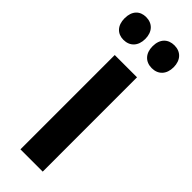

<svg xmlns="http://www.w3.org/2000/svg" viewBox="-269 -766 786 786"><g transform="rotate(45 124.0 -373.5)"><path d="M-18 -681C-18 -639 6 -615 41 -615C78 -615 102 -640 102 -681C102 -722 78 -747 41 -747C6 -747 -18 -724 -18 -681ZM144 -681C144 -640 168 -615 205 -615C242 -615 266 -640 266 -681C266 -722 242 -747 205 -747C169 -747 144 -724 144 -681ZM189 0V-546H60V0Z"/></g></svg>

Font: Noto Sans Kannada ExtraCondensed
Style: Bold
Weight: 700
Width: 2
Designer: Jelle Bosma - Monotype Design Team
Foundry: Monotype Imaging Inc.
Version: Version 2.005